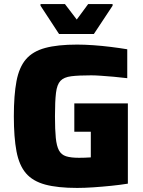

<svg xmlns="http://www.w3.org/2000/svg" viewBox="-20 -915 704 943"><path d="M359 8Q263 8 202 -8.5Q141 -25 107.5 -64Q74 -103 61 -171.5Q48 -240 48 -344Q48 -448 61 -516.5Q74 -585 107.5 -624Q141 -663 202 -679.5Q263 -696 359 -696Q395 -696 438 -693Q481 -690 525 -684.5Q569 -679 605 -673V-531Q573 -535 539 -538Q505 -541 475.5 -543Q446 -545 428 -545Q366 -545 330 -540.5Q294 -536 277 -518Q260 -500 255 -459Q250 -418 250 -344Q250 -278 254 -238Q258 -198 269.5 -176.5Q281 -155 304.5 -147.5Q328 -140 368 -140Q379 -140 396 -140.5Q413 -141 426 -142V-268H345V-407H608V-13Q571 -7 527 -2.5Q483 2 439 5Q395 8 359 8ZM270 -748 179 -887V-895H299L357 -819L413 -895H533V-887L441 -748Z"/></svg>

Font: Saira ExtraBold
Style: Regular
Weight: 800
Designer: Hector Gatti with collaboration of the Omnibus-Type team
Foundry: Omnibus-Type
Version: Version 1.100; ttfautohint (v1.8.3)